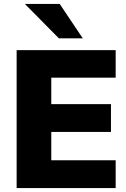

<svg xmlns="http://www.w3.org/2000/svg" viewBox="-20 -961 643 981"><path d="M65 0V-705H571V-564H242V-429H547V-287H242V-142H571V0ZM281 -765 107 -941H285L403 -765Z"/></svg>

Font: Mulish Black
Style: Regular
Weight: 900
Designer: Vernon Adams
Foundry: Vernon Adams
Version: Version 3.603; ttfautohint (v1.8.3)